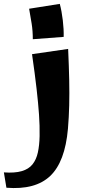

<svg xmlns="http://www.w3.org/2000/svg" viewBox="-107 -723 440 989"><path d="M62 -521Q62 -564 56 -601.5Q50 -639 43 -678L201 -703Q211 -665 216.5 -618.5Q222 -572 221 -533ZM243 -60Q228 111 151.5 183.5Q75 256 -74 244L-87 165Q-31 169 5 158.5Q41 148 60.5 123.5Q80 99 88 62.5Q96 26 97 -22Q98 -75 94 -132.5Q90 -190 81.5 -265Q73 -340 58 -444L244 -471Q248 -382 249.5 -311.5Q251 -241 249.5 -180.5Q248 -120 243 -60Z"/></svg>

Font: Marhey Medium
Style: Regular
Weight: 500
Designer: Nur Syamsi & Bustanul Arifin
Foundry: Namelatype
Version: Version 1.000